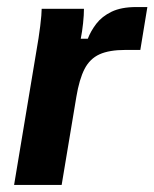

<svg xmlns="http://www.w3.org/2000/svg" viewBox="-20 -525 438 545"><path d="M20 0 83.3 -380Q90 -417.5 94.2 -451.2Q98.3 -485 98.3 -500H218.3Q218.3 -482.5 215.8 -458.8Q213.3 -435 209.2 -415H229.2Q237.5 -436.7 253.3 -457.5Q269.2 -478.3 296.7 -491.7Q324.2 -505 366.7 -505H398.3L378.3 -383.3H336.7Q290 -383.3 262.5 -370.8Q235 -358.3 220 -329.2Q205 -300 196.7 -250L155 0Z"/></svg>

Font: Familjen Grotesk
Style: Bold Italic
Weight: 700
Italic angle: -9.46201°
Designer: Anders Wikstroem, Jonas Baeckman, Matilda Gysing, Kristian Moeller
Foundry: Familjen STHLM AB
Version: Version 2.002; ttfautohint (v1.8.4.7-5d5b)